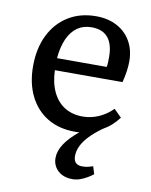

<svg xmlns="http://www.w3.org/2000/svg" viewBox="-84 -584 688 875"><g transform="rotate(10 259.5 -146.0)"><path d="M311 229Q282.2 229 261.7 218Q241.2 207 230.2 188.5Q219.2 169.9 219.2 147.9Q219.2 114.7 241.2 81.3Q263.2 47.9 306.2 13.2Q301.3 14.2 295.7 14.2Q290 14.2 285.2 14.2Q211.9 14.2 158.4 -17.8Q105 -49.8 75.4 -108.9Q45.9 -168 45.9 -247.1Q45.9 -330.1 76.4 -391.6Q106.9 -453.1 161.9 -487.1Q216.8 -521 290 -521Q345.2 -521 386.7 -499Q428.2 -477.1 451.2 -437Q474.1 -397 474.1 -344.2Q474.1 -323.2 470.5 -298.1Q466.8 -272.9 460 -246.1H147Q148.9 -188 168.9 -146Q189 -104 224.4 -82Q259.8 -60.1 308.1 -60.1Q346.2 -60.1 382.1 -75.9Q418 -91.8 445.8 -120.1L481 -85Q465.8 -64.9 447.5 -48.6Q429.2 -32.2 407.2 -20Q373 4.9 350.6 28.3Q328.1 51.8 316.7 75.4Q305.2 99.1 305.2 123Q305.2 143.1 315.2 153.6Q325.2 164.1 346.2 164.1Q360.4 164.1 372.6 161.1Q384.8 158.2 395 154.8L405.8 189.9Q394.5 198.7 379.2 207.8Q363.8 216.8 346.9 222.9Q330.1 229 311 229ZM147 -301.8H377Q378.9 -311.5 379.4 -323.2Q379.9 -335 379.9 -348.1Q379.9 -407.2 354.5 -437.5Q329.1 -467.8 278.8 -467.8Q240.7 -467.8 213.4 -449Q186 -430.2 168.9 -393.1Q151.9 -356 147 -301.8Z"/></g></svg>

Font: Literata
Style: Regular
Weight: 400
Designer: Latin by Veronika Burian and Jose Scaglione. Greek by Irene Vlachou. Cyrillic by Vera Evstafieva.
Foundry: TypeTogether
Version: Version 3.002